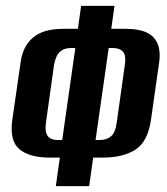

<svg xmlns="http://www.w3.org/2000/svg" viewBox="-20 -611 573 658"><path d="M171.3 26.9 185.1 -70.9H151Q80.4 -70.9 46.3 -99.8Q12.2 -128.7 22.2 -200.4L50.9 -399.1Q58.2 -452.7 93.4 -482.5Q128.7 -512.2 196.6 -512.2H247L258 -591H372.4L361.3 -512.2H410.5Q478.4 -512.2 505.8 -483.3Q533.2 -454.3 525.6 -398.2L497.5 -201.3Q487.2 -126.8 445.2 -98.9Q403.1 -70.9 331.9 -70.9H299.4L285.6 26.9ZM177.9 -131.2H193.2L238.2 -446.5H222.9Q199 -446.5 184.5 -432.7Q170.1 -418.9 164.9 -386.6L137.5 -191.1Q133 -158.8 143.5 -145Q154 -131.2 177.9 -131.2ZM321.6 -131.2Q345.8 -131.2 360.7 -144Q375.6 -156.9 380.1 -191.4L407.5 -386Q413 -420.1 401.8 -433.3Q390.5 -446.5 366.2 -446.5H352.5L307.5 -131.2Z"/></svg>

Font: Alumni Sans SC Thin
Style: Italic
Weight: 100
Italic angle: -8°
Designer: Robert E. Leuschke
Foundry: Robert E. Leuschke
Version: Version 1.016